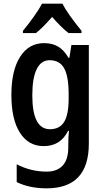

<svg xmlns="http://www.w3.org/2000/svg" viewBox="-20 -786 569 1046"><path d="M353 -471H358L369 -541H464V-4Q464 240 234 240Q140 240 71 206V109Q148 149 234 149Q291 149 321.5 116Q352 83 352 16V1Q352 -44 356 -73H351Q329 -30 296 -10Q263 10 218 10Q135 10 88.5 -63Q42 -136 42 -269Q42 -402 89.5 -476.5Q137 -551 220 -551Q265 -551 297 -532Q329 -513 353 -471ZM156 -267Q156 -82 252 -82Q305 -82 329.5 -122Q354 -162 354 -249V-272Q354 -370 329.5 -414Q305 -458 250 -458Q204 -458 180 -409.5Q156 -361 156 -267ZM424 -618V-606H353Q308 -642 264 -694Q213 -635 176 -606H105V-618Q134 -653 164 -695Q194 -737 209 -766H320Q347 -713 424 -618Z"/></svg>

Font: Noto Sans Display Medium Narrow
Style: Regular
Weight: 500
Width: 4
Designer: Monotype Design team
Foundry: Monotype Imaging Inc.
Version: Version 1.000